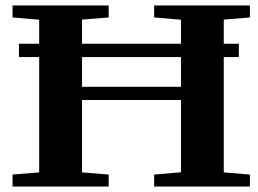

<svg xmlns="http://www.w3.org/2000/svg" viewBox="-20 -683 945 703"><path d="M25.9 0V-43.9L123.5 -51.8V-474.1H49.3V-522.9H123.5V-610.8L25.9 -619.1V-663.1H377.9V-619.1L280.3 -611.3V-522.9H642.6V-610.8L544.4 -619.1V-663.1H895V-619.1L799.3 -611.3V-522.9H854.5V-474.1H799.3V-51.8L895 -43.9V0H544.4V-43.9L642.6 -52.2V-316.9H280.3V-51.8L377.9 -43.9V0ZM280.3 -365.2H642.6V-474.1H280.3Z"/></svg>

Font: Elstob 6pt
Style: Bold
Weight: 700
Designer: Peter S. Baker
Version: Version 1.015